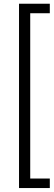

<svg xmlns="http://www.w3.org/2000/svg" viewBox="-20 -832 281 1005"><path d="M240.7 -812.5H79.6V152.3H240.7V102.5H138.2V-762.7H240.7Z"/></svg>

Font: Shabnam Thin
Style: Regular
Weight: 100
Foundry: DejaVu fonts team - Redesigned by Saber Rastikerdar - Based on Vazir font
Version: Version 5.0.1